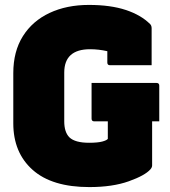

<svg xmlns="http://www.w3.org/2000/svg" viewBox="-20 -740 690 780"><path d="M352 -403H616Q627 -403 627 -392V-247H598V-68Q598 -60 591 -52Q569 -27 503 -3.5Q437 20 343 20Q191 20 112.5 -50Q34 -120 34 -239V-443Q34 -531 73 -593Q112 -655 181.5 -687.5Q251 -720 341 -720Q429 -720 491 -699.5Q553 -679 590 -642Q596 -636 596 -625V-475H427Q416 -475 416 -486V-532Q381 -540 346 -540Q241 -540 241 -445V-247Q241 -203 262 -182Q285 -160 342 -160Q377 -160 395.5 -165Q414 -170 418 -176V-247H363Q352 -247 352 -258Z"/></svg>

Font: Recursive Sn Lnr St Blk
Style: Regular
Weight: 900
Version: Version 1.079;hotconv 1.0.112;makeotfexe 2.5.65598; ttfautoh